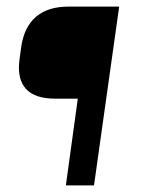

<svg xmlns="http://www.w3.org/2000/svg" viewBox="-20 -560 458 580"><path d="M340 -540 264 0H179L215 -262H146Q85 -262 58 -292Q31 -322 39 -381L44 -418Q53 -479 89 -509.5Q125 -540 186 -540Z"/></svg>

Font: Pathway Extreme SemiCondensed
Style: Italic
Weight: 400
Width: 4
Italic angle: -8°
Version: Version 1.001;gftools[0.9.26]